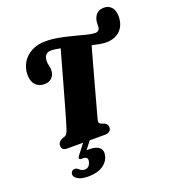

<svg xmlns="http://www.w3.org/2000/svg" viewBox="-175 -917 1123 1265"><g transform="rotate(-20 386.5 -285.0)"><path d="M411.5 -115.5Q406.5 -98 409 -90.5Q411.5 -83 420 -79L444 -70Q466 -58 466 -38Q466 -19 453.5 -9.5Q441 0 422 0H156Q136 0 127.2 -9Q118.5 -18 118.5 -32Q118.5 -47 126 -56.5Q133.5 -66 146 -72.5L170.5 -81Q185.5 -87 198 -128.5Q204.5 -148.5 217.8 -194.2Q231 -240 248 -300.2Q265 -360.5 282.8 -423.8Q300.5 -487 316 -542.8Q331.5 -598.5 342 -635Q322.5 -639 306 -641.2Q289.5 -643.5 276.5 -643.5Q227.5 -643.5 226.5 -586.5Q226 -568.5 230.5 -555Q235 -541.5 234.5 -521Q234.5 -490 215 -469.8Q195.5 -449.5 161 -449.5Q122.5 -449.5 99 -475.5Q75.5 -501.5 76.5 -548.5Q77.5 -593.5 99.8 -630.8Q122 -668 163.8 -690.5Q205.5 -713 264 -713Q308.5 -713 356.8 -703.8Q405 -694.5 450.2 -682.5Q495.5 -670.5 532.8 -661.2Q570 -652 592.5 -652Q617 -652 623.5 -678.5Q624.5 -687 624 -697Q623.5 -707 625 -720.5Q630.5 -752 648.5 -770.8Q666.5 -789.5 700.5 -789.5Q733 -789.5 753.2 -766.8Q773.5 -744 773 -701Q772 -640 735.8 -604.5Q699.5 -569 637.5 -569Q619.5 -569 594.5 -573.2Q569.5 -577.5 540.5 -584.5Q528 -540 512.5 -484.2Q497 -428.5 481 -370.2Q465 -312 450.8 -259.8Q436.5 -207.5 426 -169Q415.5 -130.5 411.5 -115.5ZM273.5 -7H319.5L272.5 54Q281 54 291.5 54Q341.5 54 362.8 74.8Q384 95.5 374 132.5Q363.5 173 325 197Q286.5 221 226 221Q176 221 151 204.8Q126 188.5 128 168Q133.5 143.5 156 143Q163.5 142.5 168.8 145.5Q174 148.5 179.5 152.5Q196 170 219 170Q251 170 261 131Q270 96 231.5 96H219.5Q207.5 96 206.5 88.5Q205.5 81 214 69.5Z"/></g></svg>

Font: Fraunces 72pt Soft Black
Style: Italic
Weight: 900
Italic angle: -16°
Version: Version 1.000;[b76b70a41]